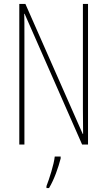

<svg xmlns="http://www.w3.org/2000/svg" viewBox="-20 -734 544 975"><path d="M427 0V-714H401V-181C401 -152 402 -99 402 -54H400L109 -714H78V0H104V-548C104 -604 104 -637 103 -664H105L397 0ZM288 71V61H258C254 101 230 175 216 211V221H229C256 176 276 117 288 71Z"/></svg>

Font: Noto Sans Oriya ExtCond Thin
Style: Regular
Weight: 100
Width: 2
Designer: Amélie Bonet and Sol Matas
Foundry: Google LLC
Version: Version 2.006